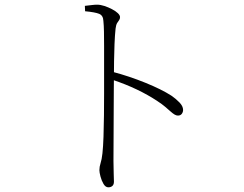

<svg xmlns="http://www.w3.org/2000/svg" viewBox="-20 -765 1040 819"><path d="M342 -740Q360 -742 372 -743.5Q384 -745 394 -745Q409 -745 425.5 -739.5Q442 -734 457.5 -726Q473 -718 482.5 -709Q492 -700 492 -692Q492 -684 488 -679Q484 -674 479.5 -666.5Q475 -659 473 -643Q470 -615 468.5 -577.5Q467 -540 466.5 -504Q466 -468 466 -442Q466 -429 465.5 -388.5Q465 -348 465 -293.5Q465 -239 464.5 -182Q464 -125 464 -78Q464 -47 465 -25.5Q466 -4 466 10Q466 22 459.5 28Q453 34 442 34Q430 34 421.5 19.5Q413 5 408.5 -12.5Q404 -30 404 -39Q404 -54 409 -69Q414 -84 417 -111Q420 -139 421.5 -182Q423 -225 423.5 -273.5Q424 -322 424 -367Q424 -412 424 -443Q424 -473 424 -505.5Q424 -538 424 -569.5Q424 -601 423.5 -629Q423 -657 421 -676Q420 -699 403 -706Q386 -713 343 -717ZM459 -459Q531 -440 600 -412Q669 -384 711 -357Q730 -344 745.5 -328Q761 -312 761 -296Q761 -287 755.5 -279.5Q750 -272 739 -272Q732 -272 724.5 -276.5Q717 -281 707.5 -289.5Q698 -298 684.5 -309.5Q671 -321 651 -334Q612 -360 564 -383Q516 -406 459 -425Z"/></svg>

Font: Early Summer Mincho VF
Style: Regular
Weight: 250
Designer: GuiWonder
Version: Version 1.002